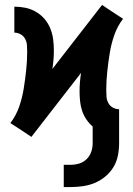

<svg xmlns="http://www.w3.org/2000/svg" viewBox="-20 -547 540 777"><path d="M265 210H238V120H265Q283 120 300 115Q317 110 330 97.5Q343 85 349 68Q355 51 355 33V-35Q340 -48 329 -64.5Q318 -81 312 -99.5Q306 -118 304 -138Q302 -158 302 -177Q302 -196 303.5 -214.5Q305 -233 308 -252L107 7L65 -21L22 -49Q22 -49 22 -49Q22 -49 22 -49Q45 -79 57.5 -115Q70 -151 76 -188.5Q82 -226 86 -263.5Q90 -301 90 -338Q90 -352 89 -365Q88 -378 81.5 -390Q75 -402 63 -408.5Q51 -415 38 -415V-520Q61 -520 83 -515.5Q105 -511 125 -499.5Q145 -488 160 -470.5Q175 -453 183.5 -432Q192 -411 195 -388.5Q198 -366 198 -343Q198 -324 196.5 -305.5Q195 -287 192 -268L393 -527L435 -499L478 -471Q478 -471 478 -471Q478 -471 478 -471Q455 -441 442.5 -405Q430 -369 424 -331.5Q418 -294 414 -256.5Q410 -219 410 -182Q410 -168 411 -155Q412 -142 418.5 -130Q425 -118 437 -111.5Q449 -105 462 -105V33Q462 58 457 83Q452 108 439 129.5Q426 151 406 167.5Q386 184 363 193.5Q340 203 315 206.5Q290 210 265 210Z"/></svg>

Font: Iosevka SS04 Extrabold
Style: Regular
Weight: 800
Monospace: yes
Designer: Belleve Invis
Foundry: Belleve Invis
Version: Version 19.0.0; ttfautohint (v1.8.4)